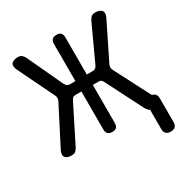

<svg xmlns="http://www.w3.org/2000/svg" viewBox="-166 -689 933 976"><g transform="rotate(-30 300.0 -201.5)"><path d="M99 -16Q92 -3 84.5 3.5Q77 10 62 10Q35 10 24.5 -3Q14 -16 26 -41L140 -263Q144 -271 144 -280.5Q144 -290 139 -298L37 -508Q25 -534 35.5 -547Q46 -560 74 -560Q88 -560 96 -553Q104 -546 110 -534L207 -326Q212 -318 217.5 -313Q223 -308 232 -308H266V-526Q266 -543 274.5 -551.5Q283 -560 300 -560Q317 -560 325 -551.5Q333 -543 333 -526V-308H369Q378 -308 384 -313Q390 -318 394 -326L490 -534Q496 -546 504 -553Q512 -560 526 -560Q554 -560 564.5 -546.5Q575 -533 563 -508L459 -297Q455 -289 454.5 -280Q454 -271 459 -262L567 -53Q578 -51 585 -44Q594 -35 594 -17V121Q594 139 585 148Q576 157 558 157Q540 157 531 148Q522 139 522 121V8Q518 6 515 4Q508 -2 500 -16L392 -229Q387 -238 382 -242.5Q377 -247 367 -247H333V-24Q333 -7 325 1.5Q317 10 300 10Q283 10 274.5 1.5Q266 -7 266 -24V-247H231Q221 -247 216 -242.5Q211 -238 206 -229Z"/></g></svg>

Font: Maple Mono NL Light
Style: Regular
Weight: 300
Monospace: yes
Designer: subframe7536
Version: Version 7.000